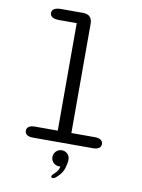

<svg xmlns="http://www.w3.org/2000/svg" viewBox="-103 -832 825 1112"><g transform="rotate(10 309.5 -275.5)"><path d="M135 0Q109.5 0 97.5 -8.5Q85.5 -17 85.5 -32Q85.5 -48 97.5 -56.5Q109.5 -65 135 -65H267.5V-697H164.5Q138 -697 124.2 -705.5Q110.5 -714 110.5 -729.5Q110.5 -745 124.2 -753.5Q138 -762 164.5 -762H293.5Q320 -762 333.8 -748.2Q347.5 -734.5 347.5 -708V-65H483.5Q508.5 -65 520.8 -56.5Q533 -48 533 -32Q533 -17 520.8 -8.5Q508.5 0 483.5 0ZM311 43Q330 43 344 56Q358 69 358 90.5Q358 110.5 348.5 141.5Q339 172.5 309 198.5Q302 205 296 208Q290 211 285 211Q281 211 278.8 208.2Q276.5 205.5 276.5 203Q276.5 199 281 193Q285.5 187 294 180Q304 171.5 310.2 160.2Q316.5 149 319 137Q318 137.5 315.2 137.5Q312.5 137.5 311 137.5Q291 137.5 277.2 124Q263.5 110.5 263.5 90.5Q263.5 71 277.2 57Q291 43 311 43Z"/></g></svg>

Font: Sono ExtraLight Monospace
Style: Regular
Weight: 400
Version: Version 2.112